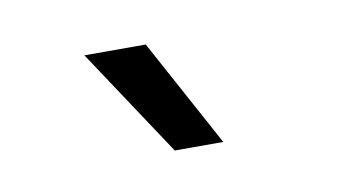

<svg xmlns="http://www.w3.org/2000/svg" viewBox="-33 -762 466 265"><g transform="rotate(-10 200.0 -629.5)"><path d="M95 -705H181L263 -554H195Z"/></g></svg>

Font: Sarabun
Style: Regular
Weight: 400
Designer: Suppakit Chalermlarp | Katatrad Co.,Ltd.
Foundry: Cadson Demak Co.,Ltd.
Version: Version 1.000; ttfautohint (v1.6)